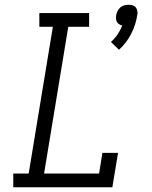

<svg xmlns="http://www.w3.org/2000/svg" viewBox="-20 -790 640 810"><path d="M482 -580 448 -613Q464 -627 476 -645Q488 -663 496 -682Q489 -684 483 -687.5Q477 -691 473.5 -697Q470 -703 469.5 -710.5Q469 -718 470 -726Q472 -735 476 -743.5Q480 -752 487.5 -758.5Q495 -765 504 -767.5Q513 -770 522 -770Q531 -770 539.5 -767.5Q548 -765 553 -758.5Q558 -752 559.5 -743.5Q561 -735 559 -726Q553 -686 533.5 -647.5Q514 -609 482 -580ZM36 0V-58H101L203 -677H146V-735H356V-677H268L166 -58H398L412 -145H478L454 0Z"/></svg>

Font: Iosevka Curly Slab LtExObl
Style: Regular
Weight: 300
Width: 7
Italic angle: -9°
Monospace: yes
Designer: Belleve Invis
Foundry: Belleve Invis
Version: Version 11.1.0; ttfautohint (v1.8.3)